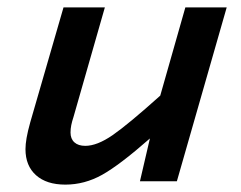

<svg xmlns="http://www.w3.org/2000/svg" viewBox="-20 -491 654 520"><path d="M459 0H359L386 -116Q304 -44 256.5 -17.5Q209 9 157 9Q106 9 77.5 -16.5Q49 -42 49 -87Q49 -100 52 -117.5Q55 -135 62 -160L152 -471H264L179 -174Q175 -162 173 -152Q171 -142 171 -132Q171 -115 181.5 -105.5Q192 -96 211 -96Q243 -96 285 -125Q327 -154 414 -232L482 -471H594Z"/></svg>

Font: Intel One Mono Medium
Style: Italic
Weight: 500
Italic angle: -16°
Monospace: yes
Designer: Fred Shallcrass
Foundry: Frere-Jones Type LLC
Version: Version 1.400;hotconv 1.1.0;makeotfexe 2.6.0;FJTRelease1.4